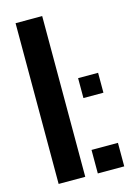

<svg xmlns="http://www.w3.org/2000/svg" viewBox="-121 -861 633 923"><g transform="rotate(-15 195.0 -400.0)"><path d="M52.5 0V-800H185V0ZM247.5 0V-117H379V0ZM274.5 -368V-467H374V-368Z"/></g></svg>

Font: Big Shoulders Stencil Text Thin ExtraBold
Style: Regular
Weight: 800
Version: Version 2.001